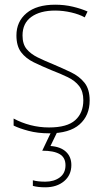

<svg xmlns="http://www.w3.org/2000/svg" viewBox="-20 -558 444 818"><path d="M362 -130Q362 -66 319 -28Q276 10 189 10Q141 10 101.5 -0.5Q62 -11 38 -23V-53Q71 -35 109.5 -25Q148 -15 189 -15Q266 -15 300.5 -46Q335 -77 335 -131Q335 -168 317.5 -191Q300 -214 269 -229Q238 -244 199 -259Q158 -276 124 -292.5Q90 -309 70 -335.5Q50 -362 50 -407Q50 -466 93 -502Q136 -538 215 -538Q255 -538 290.5 -529.5Q326 -521 353 -509L341 -484Q318 -497 283.5 -505Q249 -513 215 -513Q151 -513 113.5 -486Q76 -459 76 -407Q76 -370 93.5 -349Q111 -328 140.5 -313.5Q170 -299 207 -284Q247 -267 282.5 -250Q318 -233 340 -205.5Q362 -178 362 -130ZM284 145Q284 188 253 214Q222 240 173 240Q142 240 120 234V210Q141 216 173 216Q210 216 234.5 198Q259 180 259 146Q259 113 234 98.5Q209 84 160 84L200 0H226L195 64Q238 67 261 88.5Q284 110 284 145Z"/></svg>

Font: Noto Sans Tamil SemiCondensed Thin
Style: Regular
Weight: 100
Width: 4
Designer: Jelle Bosma - Monotype Design Team
Foundry: Monotype Imaging Inc.
Version: Version 2.004; ttfautohint (v1.8.4.7-5d5b)